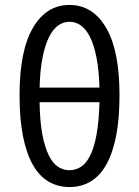

<svg xmlns="http://www.w3.org/2000/svg" viewBox="-20 -744 562 776"><path d="M261 12Q214 12 176.5 -10Q139 -32 113 -77.5Q87 -123 73 -193Q59 -263 59 -359Q59 -539 113 -631.5Q167 -724 261 -724Q355 -724 409 -631.5Q463 -539 463 -359Q463 -263 449 -193Q435 -123 409 -77.5Q383 -32 345.5 -10Q308 12 261 12ZM261 -656Q236 -656 215 -641Q194 -626 178 -594Q162 -562 152 -511.5Q142 -461 140 -390H382Q380 -461 370 -511.5Q360 -562 344 -594Q328 -626 307 -641Q286 -656 261 -656ZM261 -56Q286 -56 307.5 -70Q329 -84 345 -116.5Q361 -149 370.5 -201.5Q380 -254 382 -331H140Q141 -254 151 -201.5Q161 -149 177 -116.5Q193 -84 214.5 -70Q236 -56 261 -56Z"/></svg>

Font: CV Source Sans
Style: Regular
Weight: 400
Designer: Paul D. Hunt
Foundry: Adobe Systems Incorporated
Version: Version 3.001